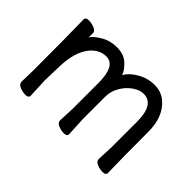

<svg xmlns="http://www.w3.org/2000/svg" viewBox="-89 -734 993 993"><g transform="rotate(45 408.0 -237.5)"><path d="M709 17.1Q689.9 17.1 668.9 8.5Q647.9 0 647.9 -17.1L651.9 -105V-293Q651.9 -419.9 574.2 -419.9Q545.9 -419.9 515.4 -398.9Q484.9 -377.9 464.4 -343Q443.8 -308.1 443.8 -268.1V-105L449.2 1Q449.2 17.1 424.8 17.1Q406.2 17.1 385.7 8.5Q365.2 0 365.2 -17.1L369.1 -105V-293Q369.1 -419.9 301.3 -419.9Q252 -419.9 214.8 -376Q168.9 -319.8 166 -210L163.1 -105L168 1Q168 17.1 144 17.1Q125 17.1 104 8.5Q83 0 83 -17.1L85 -105Q85 -356 82 -472.2Q82 -487.8 106 -487.8Q125 -487.8 146 -479.5Q167 -471.2 167 -455.1L166 -423.8Q174.8 -441.9 214.8 -467Q254.9 -492.2 306.9 -492.2Q358.9 -492.2 389.4 -462.6Q419.9 -433.1 426.3 -409.2Q445.8 -442.9 489 -467.5Q532.2 -492.2 582 -492.2Q630.9 -492.2 665 -462.9Q730 -408.2 730 -296.9Q730 -105 732.9 1Q732.9 17.1 709 17.1Z"/></g></svg>

Font: LXGW WenKai GB Screen
Style: Regular
Weight: 400
Designer: LXGW / Fontworks Inc.
Foundry: LXGW / Fontworks Inc.
Version: Version 1.321;February 19, 2024;FontCreator 14.0.0.2901 64-b